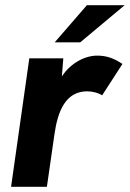

<svg xmlns="http://www.w3.org/2000/svg" viewBox="-20 -717 498 737"><path d="M22.5 0H160L189 -201.5C201.5 -289 231 -366.5 315 -366.5C335 -366.5 359.5 -360 372 -351L450 -471.5C418 -493 389.5 -503.5 353 -503.5C304 -503.5 249.5 -473 217.5 -423.5L223 -493H92.5ZM190 -554.5H288L458.5 -697H313.5Z"/></svg>

Font: HK Grotesk ExtraBold
Style: Italic
Weight: 800
Italic angle: -16°
Designer: Alfredo Marco Pradil
Foundry: Hanken Design Co.
Version: Version 3.001;FEAKit 1.0